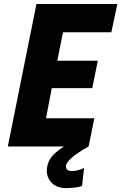

<svg xmlns="http://www.w3.org/2000/svg" viewBox="-20 -740 613 970"><path d="M19.5 0 164.1 -719.7H572.8L542.5 -577.1H298.3L269.5 -433.1H474.1L446.3 -294.9H241.7L212.4 -142.6H456.5L427.7 0ZM315.9 210.4Q262.7 210.4 236.1 178.2Q209.5 146 219.2 98.1Q227.1 60.5 261 31.2Q294.9 2 350.1 -27.8L427.2 0Q401.4 14.6 376.5 31Q351.6 47.4 334.5 64Q317.4 80.6 313.5 95.7Q311.5 107.9 318.4 116Q325.2 124 344.2 124Q361.8 124 379.2 118.7Q396.5 113.3 404.8 108.4L394.5 199.7Q378.4 205.6 354.2 208Q330.1 210.4 315.9 210.4Z"/></svg>

Font: Reddit Sans ExtraBold
Style: Italic
Weight: 800
Italic angle: -11.25°
Designer: Stephen Hutchings
Version: Version 1.013